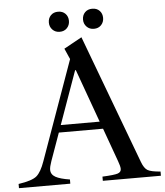

<svg xmlns="http://www.w3.org/2000/svg" viewBox="-85 -994 899 1047"><g transform="rotate(-5 364.5 -470.0)"><path d="M527 -100 461 -283H219L165 -132Q154 -101 154 -85Q154 -59 179 -45Q204 -31 257 -23V0H-24V-23Q51 -34 76 -55.5Q101 -77 121 -134L315 -677L289 -736L387 -790L651 -84Q664 -49 682.5 -38Q701 -27 753 -23V0H435V-23Q501 -26 519.5 -32.5Q538 -39 538 -56Q538 -71 527 -100ZM341 -614H337L233 -323H446ZM217 -885Q217 -909 232 -924.5Q247 -940 272 -940Q297 -940 312 -924.5Q327 -909 327 -885Q327 -862 312 -846Q297 -830 272 -830Q248 -830 232.5 -846Q217 -862 217 -885ZM404 -885Q404 -909 419 -924.5Q434 -940 459 -940Q484 -940 499 -924.5Q514 -909 514 -885Q514 -862 499 -846Q484 -830 459 -830Q435 -830 419.5 -846Q404 -862 404 -885Z"/></g></svg>

Font: Libre Caslon Text
Style: Regular
Weight: 400
Designer: Pablo Impallari, Rodrigo Fuenzalida
Foundry: Pablo Impallari, Rodrigo Fuenzalida
Version: Version 1.002